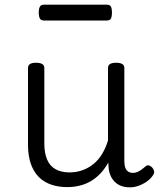

<svg xmlns="http://www.w3.org/2000/svg" viewBox="-20 -784 685 823"><path d="M269 18Q216 18 178 -2Q140 -22 120 -63Q100 -104 100 -166V-492Q100 -504 108.5 -509.5Q117 -515 134 -515Q152 -515 161 -509.5Q170 -504 170 -492V-169Q170 -129 181.5 -101Q193 -73 217.5 -59Q242 -45 278 -45Q307 -45 332.5 -54Q358 -63 379.5 -80Q401 -97 417 -123Q433 -149 443 -182V-493Q443 -504 451.5 -509.5Q460 -515 478 -515Q495 -515 504 -509.5Q513 -504 513 -493V-94Q513 -77 517 -65.5Q521 -54 529.5 -48.5Q538 -43 550 -43Q560 -43 568.5 -46.5Q577 -50 586 -56.5Q595 -63 603 -70Q610 -77 618 -75Q626 -73 634 -64Q639 -58 640.5 -49.5Q642 -41 636 -33Q626 -18 610 -6.5Q594 5 575 12Q556 19 537 19Q515 19 498.5 12.5Q482 6 470.5 -6Q459 -18 452.5 -34.5Q446 -51 445 -72L444 -87Q429 -60 410 -40Q391 -20 368.5 -7Q346 6 320.5 12Q295 18 269 18ZM169 -696Q155 -696 150.5 -705.5Q146 -715 146 -730Q146 -745 150.5 -754.5Q155 -764 169 -764H437Q452 -764 456 -754.5Q460 -745 460 -730Q460 -715 456 -705.5Q452 -696 437 -696Z"/></svg>

Font: Playwrite CL Light
Style: Regular
Weight: 300
Designer: Veronika Burian, José Scaglione
Foundry: TypeTogether
Version: Version 1.002